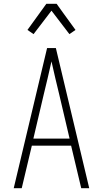

<svg xmlns="http://www.w3.org/2000/svg" viewBox="-20 -987 540 1007"><path d="M52 0 227 -735H273L448 0H406L353 -223H147L94 0ZM155 -260H345L291 -490Q280 -534 270 -577.5Q260 -621 250 -665Q240 -621 230 -577.5Q220 -534 209 -490ZM156 -808 124 -830 223 -967H277L310 -921L376 -830L344 -808L250 -931Z"/></svg>

Font: Iosevka SS18 Extralight
Style: Regular
Weight: 200
Monospace: yes
Designer: Belleve Invis
Foundry: Belleve Invis
Version: Version 25.1.1; ttfautohint (v1.8.4)